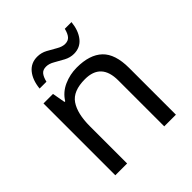

<svg xmlns="http://www.w3.org/2000/svg" viewBox="-198 -874 1013 1013"><g transform="rotate(-45 309.0 -367.5)"><path d="M343 -546Q439 -546 488 -499.5Q537 -453 537 -349V0H450V-343Q450 -472 330 -472Q241 -472 207 -422Q173 -372 173 -278V0H85V-536H156L169 -463H174Q200 -505 246 -525.5Q292 -546 343 -546ZM126 -606Q132 -665 160.5 -699.5Q189 -734 236 -734Q266 -734 292.5 -719.5Q319 -705 343 -691Q367 -677 388 -677Q411 -677 423.5 -691.5Q436 -706 443 -735H493Q487 -677 459 -642Q431 -607 384 -607Q356 -607 329.5 -621Q303 -635 278.5 -649.5Q254 -664 232 -664Q208 -664 196 -649.5Q184 -635 177 -606Z"/></g></svg>

Font: Noto Sans Coptic
Style: Regular
Weight: 400
Designer: Monotype Design Team, Denis Moyogo Jacquerye
Foundry: Monotype Imaging Inc.
Version: Version 2.002; ttfautohint (v1.8.4.7-5d5b)